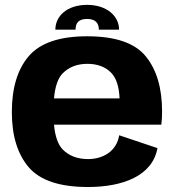

<svg xmlns="http://www.w3.org/2000/svg" viewBox="-20 -744 710 770"><path d="M332.5 6C472 6 591.5 -38.5 611.5 -150L458 -201.5C447.5 -137 393 -106 333 -106C290.5 -106 257 -119 231.5 -144.5C213 -163.5 201 -196.5 196.5 -244H627C629 -259 630 -276.5 630 -297C630 -390 608.5 -464 565 -517.5C521.5 -571.5 443 -598.5 329.5 -598.5C219 -598.5 141 -572 95.5 -519C50 -466 27.5 -391 27.5 -294.5C27.5 -200 50 -126.5 95 -73.5C140.5 -20.5 219.5 6 332.5 6ZM196.5 -349.5C201 -397.5 212.5 -431 231.5 -450C256.5 -475 289.5 -488 330 -488C370.5 -488 402.5 -476 425 -453C446 -432 457.5 -397.5 459.5 -349.5ZM329.5 -724.5C249.5 -724.5 202 -680 202 -625H283C283 -652 295 -668 329.5 -668C361 -668 376.5 -653 376.5 -625H457.5C457.5 -680 408 -724.5 329.5 -724.5Z"/></svg>

Font: Anybody
Style: Bold
Weight: 700
Designer: Tyler Finck
Foundry: Etcetera Type Company
Version: Version 1.110